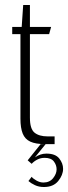

<svg xmlns="http://www.w3.org/2000/svg" viewBox="-20 -578 273 770"><path d="M161 0Q123 0 101.5 -10Q80 -20 71 -42.5Q62 -65 62 -102V-441H29V-470H67L73 -558H100V-470H185L177 -441H100V-106Q100 -61 118.5 -46Q137 -31 171 -31H199V0ZM156 172Q136 172 120 164.5Q104 157 94 148L107 131Q112 138 126 146Q140 154 154 154Q179 154 193 136.5Q207 119 207 101Q207 84 196 69.5Q185 55 159 55Q143 55 129.5 62Q116 69 107 79L91 65L143 0H163L120 53Q142 38 166 38Q202 38 217.5 57.5Q233 77 233 99Q233 124 213.5 148Q194 172 156 172Z"/></svg>

Font: Smooch Sans Thin Light
Style: Regular
Weight: 300
Version: Version 1.010